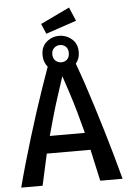

<svg xmlns="http://www.w3.org/2000/svg" viewBox="-61 -974 682 1019"><g transform="rotate(-5 280.0 -465.0)"><path d="M10 0Q27 -65 46 -131Q65 -197 85 -262.5Q105 -328 125.5 -391.5Q146 -455 166.5 -514.5Q187 -574 206 -627Q196 -639 190 -655Q184 -671 184 -691Q184 -735 213 -760Q242 -785 280 -785Q318 -785 347.5 -760Q377 -735 377 -691Q377 -672 371.5 -657Q366 -642 356 -630Q376 -576 396 -516.5Q416 -457 436 -392.5Q456 -328 476 -262Q496 -196 514.5 -130Q533 -64 550 0H431L394 -168H161L124 0ZM185 -260H372Q356 -322 341 -374.5Q326 -427 310.5 -475Q295 -523 279 -570Q263 -521 247.5 -473.5Q232 -426 217 -374.5Q202 -323 185 -260ZM280 -644Q299 -644 311.5 -656Q324 -668 324 -691Q324 -712 311.5 -724Q299 -736 280 -736Q263 -736 249.5 -724Q236 -712 236 -691Q236 -668 249.5 -656Q263 -644 280 -644ZM214 -802 191 -856 346 -930 377 -857Z"/></g></svg>

Font: Ubuntu Sans Mono Medium
Style: Regular
Weight: 500
Monospace: yes
Designer: Dalton Maag Ltd
Foundry: Dalton Maag Ltd
Version: Version 1.006